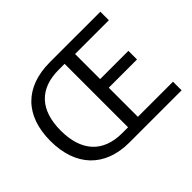

<svg xmlns="http://www.w3.org/2000/svg" viewBox="-149 -989 1245 1245"><g transform="rotate(-45 473.5 -366.5)"><path d="M413 0H892V-79H570V-346H829V-425H570V-655H880V-733H417C190 -733 58 -602 58 -369C58 -137 190 0 413 0ZM423 -76C246 -76 153 -183 153 -369C153 -556 246 -658 423 -658H477V-76Z"/></g></svg>

Font: Source Han Sans CN Regular
Style: Regular
Weight: 400
Designer: Ryoko NISHIZUKA (kana & ideographs); Paul D. Hunt (Latin, Greek & Cyrillic); Wenlong ZHANG (bopomofo); Sandoll Communica
Foundry: Adobe Systems Incorporated
Version: Version 1.004;PS 1.004;hotconv 1.0.82;makeotf.lib2.5.63406